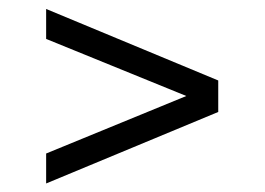

<svg xmlns="http://www.w3.org/2000/svg" viewBox="-20 -600 605 439"><path d="M85.5 -180.5V-249L406 -380.5L85.5 -511V-579.5L479 -416V-344Z"/></svg>

Font: Encode Sans Expanded
Style: Regular
Weight: 400
Width: 7
Designer: Multiple Designers
Foundry: Impallari Type
Version: Version 3.000; ttfautohint (v1.8.3) -l 8 -r 50 -G 200 -x 14 